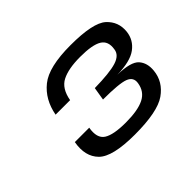

<svg xmlns="http://www.w3.org/2000/svg" viewBox="-82 -801 547 547"><g transform="rotate(-45 192.0 -527.0)"><path d="M192.5 -371.5Q284.5 -371.5 320 -396.5Q355.5 -421.5 359.5 -462Q362.5 -491 346.8 -508.8Q331 -526.5 278 -527.5Q331 -528.5 355.5 -546.8Q380 -565 383.5 -595Q387.5 -632.5 360.5 -657Q333.5 -681.5 243 -681.5Q155 -681.5 118.8 -652.2Q82.5 -623 73 -571.5H131.5Q138.5 -611.5 165 -625Q191.5 -638.5 239 -638.5Q288 -638.5 308 -626.2Q328 -614 323 -584.5Q320.5 -564 293.5 -555.5Q266.5 -547 205.5 -546L199 -506.5Q264 -506.5 285 -498.5Q306 -490.5 302.5 -469Q298 -439.5 272.8 -426.8Q247.5 -414 198.5 -414Q149 -414 128.5 -427.2Q108 -440.5 114.5 -477.5H56.5Q47.5 -427.5 75.2 -399.5Q103 -371.5 192.5 -371.5Z"/></g></svg>

Font: Anybody UltraCondensed Thin Medium
Style: Italic
Weight: 500
Italic angle: -10°
Version: Version 1.111